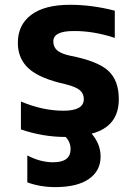

<svg xmlns="http://www.w3.org/2000/svg" viewBox="-20 -554 559 793"><path d="M208 218.8Q146.5 218.8 92.8 199.2V87.9Q146.5 116.2 199.2 116.2Q271.5 116.2 271.5 62.5Q271.5 32.2 251 11.7Q157.2 11.7 66.4 -19.5V-134.8Q156.2 -96.7 242.2 -96.7Q326.2 -96.7 326.2 -144.5Q326.2 -167 310.1 -181.2Q293.9 -195.3 251 -206.1Q144.5 -229.5 99.1 -270.5Q53.7 -311.5 53.7 -377Q53.7 -451.2 108.9 -492.7Q164.1 -534.2 269.5 -534.2Q360.4 -534.2 454.1 -509.8V-397.5Q365.2 -426.8 283.2 -425.8Q200.2 -425.8 200.2 -382.8Q200.2 -361.3 214.8 -347.2Q229.5 -333 268.6 -324.2Q383.8 -301.8 427.2 -261.7Q470.7 -221.7 470.7 -144.5Q470.7 -31.2 358.4 -2Q395.5 41 395.5 92.8Q395.5 151.4 347.2 185.1Q298.8 218.8 208 218.8Z"/></svg>

Font: Nasu
Style: Bold
Weight: 700
Designer: Ryoko NISHIZUKA (kana &amp; ideographs); Paul D. Hunt (Latin, Greek &amp; Cyrillic); Wenlong ZHANG (bopomofo); Sandoll C
Version: Version 2014.1215